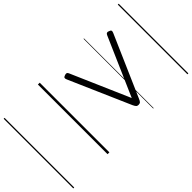

<svg xmlns="http://www.w3.org/2000/svg" viewBox="-362 -999 1487 1487"><g transform="rotate(45 381.5 -255.0)"><path d="M130 -186Q117 -180 109.5 -182.5Q102 -185 98 -198Q93 -210 95 -218Q97 -226 108 -231L588 -440L108 -650Q97 -655 94.5 -663Q92 -671 98 -683Q102 -696 109.5 -698.5Q117 -701 130 -695L631 -476Q648 -469 655.5 -462Q663 -455 663 -440Q663 -427 655.5 -420Q648 -413 631 -405ZM0 365H763V375H0ZM0 -20H763V0H0ZM0 -505H763V-500H0ZM0 -885H763V-875H0Z"/></g></svg>

Font: Playwrite AT Guides
Style: Regular
Weight: 400
Designer: Veronika Burian, José Scaglione
Foundry: TypeTogether
Version: Version 1.003